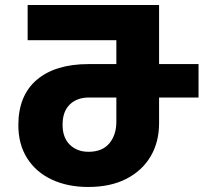

<svg xmlns="http://www.w3.org/2000/svg" viewBox="-20 -734 847 764"><path d="M331 10Q249 10 186 -19.5Q123 -49 88 -104.5Q53 -160 53 -236Q53 -354 126.5 -416.5Q200 -479 333 -479H443V-574H90V-714H613V-479H770V-346H613V-244Q613 -169 579.5 -112Q546 -55 483 -22.5Q420 10 331 10ZM332 -130Q387 -130 415 -163.5Q443 -197 443 -250V-346H334Q286 -346 257.5 -318Q229 -290 229 -238Q229 -186 258 -158Q287 -130 332 -130Z"/></svg>

Font: Noto Sans Georgian ExtraBold
Style: Regular
Weight: 800
Designer: Monotype Design Team, Akaki Razmadze
Foundry: Google LLC
Version: Version 2.005; ttfautohint (v1.8.4.7-5d5b)